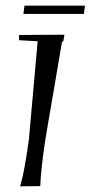

<svg xmlns="http://www.w3.org/2000/svg" viewBox="-20 -658 323 685"><path d="M63.5 -608.4 67.4 -637.7H283.2L279.3 -608.4ZM47.9 -514.6V-533.2L210 -534.2L206.1 -511.7L201.2 -508.8L141.6 -159.2Q126 -53.7 124 0V5.9L51.8 6.8L53.7 -1Q66.4 -41 83 -159.2L114.3 -510.7Z"/></svg>

Font: Kleymisska
Style: Regular
Weight: 500
Italic angle: -8°
Designer: gluk
Foundry: gluk
Version: Version 0.298